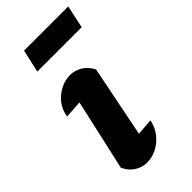

<svg xmlns="http://www.w3.org/2000/svg" viewBox="-234 -791 857 857"><g transform="rotate(-45 195.0 -362.0)"><path d="M197 -36 166 -104Q200 -107 230 -109.5Q260 -112 290 -114Q282 -76 260 -48.5Q238 -21 208 -6Q178 9 146 9Q116 9 89 -8Q62 -25 47 -58L139 -468L160 -397Q125 -395 96.5 -393Q68 -391 39 -389Q45 -427 66.5 -454Q88 -481 118 -496Q148 -511 179 -511Q209 -511 236 -494.5Q263 -478 279 -446ZM87 -625 111 -733H390L367 -625Z"/></g></svg>

Font: Piazzolla Thin Black
Style: Italic
Weight: 900
Italic angle: -11.3°
Version: Version 2.005